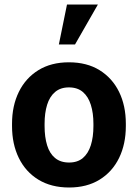

<svg xmlns="http://www.w3.org/2000/svg" viewBox="-20 -811 601 841"><path d="M282.7 10.3Q204.6 10.3 148.4 -23.9Q92.3 -58.1 62.5 -118.9Q32.7 -179.7 32.7 -258.8V-269Q32.7 -347.7 62.5 -408.4Q92.3 -469.2 148.2 -503.7Q204.1 -538.1 281.7 -538.1Q360.4 -538.1 416 -503.7Q471.7 -469.2 501.5 -408.7Q531.2 -348.1 531.2 -269V-258.8Q531.2 -179.7 501.5 -118.9Q471.7 -58.1 416 -23.9Q360.4 10.3 282.7 10.3ZM282.7 -99.1Q319.8 -99.1 343.3 -119.1Q366.7 -139.2 377.9 -175Q389.2 -210.9 389.2 -258.8V-269Q389.2 -315.9 377.9 -351.8Q366.7 -387.7 343 -408Q319.3 -428.2 281.7 -428.2Q245.1 -428.2 221.2 -408Q197.3 -387.7 186.3 -351.8Q175.3 -315.9 175.3 -269V-258.8Q175.3 -210.9 186.3 -174.8Q197.3 -138.7 221.2 -118.9Q245.1 -99.1 282.7 -99.1ZM237.8 -616.2 273.4 -791H408.7L308.6 -616.2Z"/></svg>

Font: Robotiche
Style: Bold
Weight: 700
Designer: Google
Version: Version 2.001